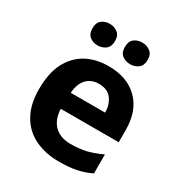

<svg xmlns="http://www.w3.org/2000/svg" viewBox="-178 -876 947 1010"><g transform="rotate(30 295.5 -371.0)"><path d="M303.2 -556.2Q416.5 -556.2 481.9 -491.2Q547.9 -426.8 547.9 -308.1V-235.8H195.8Q198.2 -172.9 233.4 -136.7Q270 -101.1 332 -101.1Q385.3 -101.1 428.2 -111.3Q471.7 -122.6 517.1 -144V-28.8Q476.6 -8.8 432.6 0.5Q389.2 9.8 325.2 9.8Q243.7 9.8 180.2 -20.5Q116.7 -50.8 81.1 -112.8Q44.9 -175.3 44.9 -269Q44.9 -365.2 77.1 -428.7Q109.9 -492.2 168 -524.4Q226.1 -556.2 303.2 -556.2ZM304.2 -450.2Q261.2 -450.2 232.4 -421.9Q204.1 -393.6 199.2 -335H408.2Q407.7 -384.3 382.3 -417.5Q357.4 -450.2 304.2 -450.2ZM128.4 -686Q128.4 -722.2 148.4 -736.3Q167 -752 196.3 -752Q224.6 -752 244.6 -736.3Q265.1 -721.7 265.1 -686Q265.1 -652.8 244.6 -636.7Q223.6 -621.1 196.3 -621.1Q168.5 -621.1 148.4 -636.7Q128.4 -652.8 128.4 -686ZM325.2 -686Q325.2 -721.7 345.2 -736.3Q364.3 -752 394 -752Q422.4 -752 442.4 -736.3Q463.4 -721.7 463.4 -686Q463.4 -652.8 442.9 -636.7Q421.9 -621.1 394 -621.1Q365.2 -621.1 345.2 -636.7Q325.2 -652.8 325.2 -686Z"/></g></svg>

Font: Droid Sans Thai
Style: Bold
Weight: 700
Designer: Steve Matteson
Foundry: Ascender Corporation
Version: Version 1.00